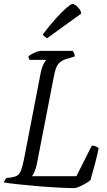

<svg xmlns="http://www.w3.org/2000/svg" viewBox="-27 -965 551 985"><path d="M356 0Q325 0 276 -2.5Q227 -5 173 -9.5Q119 -14 71 -19Q23 -24 -7 -29Q-3 -43 7 -52L33 -55Q51 -58 62 -65Q73 -72 80.5 -90Q88 -108 95 -143L180 -582Q186 -615 195.5 -634Q205 -653 211 -658H125Q123 -660 121 -665Q119 -670 119 -676Q125 -682 137.5 -688.5Q150 -695 162.5 -699.5Q175 -704 181 -704H346Q349 -700 353 -692.5Q357 -685 356 -675L312 -662Q284 -653 271 -635.5Q258 -618 250 -576L162 -123Q157 -100 150 -84Q143 -68 137 -61H365L444 -218Q454 -218 464 -214Q474 -210 479 -205Q473 -172 460.5 -125Q448 -78 437 -41Q428 -33 412.5 -24Q397 -15 381.5 -8Q366 -1 356 0ZM215 -769Q209 -772 201 -778.5Q193 -785 193 -789Q229 -836 260.5 -871Q292 -906 315 -925.5Q338 -945 345 -945Q351 -945 361.5 -937.5Q372 -930 380.5 -918.5Q389 -907 389 -895Z"/></svg>

Font: Texturina 72pt 72pt Light
Style: Italic
Weight: 300
Italic angle: -11°
Designer: Guillermo Torres Carreño
Foundry: Omnibus-Type
Version: Version 1.002; ttfautohint (v1.8.3)